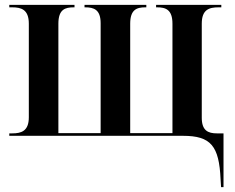

<svg xmlns="http://www.w3.org/2000/svg" viewBox="-20 -556 961 786"><path d="M883 178 885 210H895V-10H868C831 -10 806 -22 806 -74V-459C806 -517 836 -526 875 -526H886V-536H619V-526H623C658 -526 686 -517 686 -459V-11H513V-459C513 -517 540 -526 575 -526H579V-536H326V-526H329C364 -526 392 -517 392 -461V-11H219V-459C219 -518 247 -526 282 -526H285V-536H18V-526H30C67 -526 98 -517 98 -459V-76C98 -19 67 -10 30 -10H18V0H729C843 0 877 41 883 178Z"/></svg>

Font: Noto Serif Display SemiCondensed SemiBold
Style: Regular
Weight: 600
Width: 4
Designer: Monotype Design Team
Foundry: Monotype Imaging Inc.
Version: Version 2.009